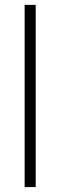

<svg xmlns="http://www.w3.org/2000/svg" viewBox="-20 -760 245 780"><path d="M80.1 -740.2H125V0H80.1Z"/></svg>

Font: Selawik Light
Style: Regular
Weight: 300
Designer: Aaron Bell
Foundry: Microsoft Corporation
Version: Version 1.01